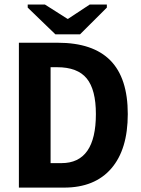

<svg xmlns="http://www.w3.org/2000/svg" viewBox="-20 -853 640 873"><path d="M561 -334.5Q561 -173.3 485.8 -86.7Q410.6 0 271.5 0H65.9V-658.7H242.2Q402.3 -658.7 481.7 -578.4Q561 -498 561 -334.5ZM416 -334.5Q416 -445.3 374.3 -496.3Q332.5 -547.4 239.7 -547.4H210V-111.3H259.8Q416 -111.3 416 -334.5ZM343.8 -696.8H231.9L106 -818.4V-832.5H184.1L287.1 -767.1H289.1L388.2 -832.5H465.8V-818.4Z"/></svg>

Font: Cousine
Style: Bold
Weight: 700
Monospace: yes
Designer: Steve Matteson
Foundry: Ascender Corporation
Version: Version 1.20